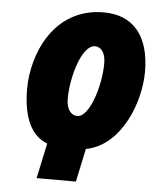

<svg xmlns="http://www.w3.org/2000/svg" viewBox="-52 -768 656 813"><g transform="rotate(5 276.0 -362.0)"><path d="M134 0H301L331 -141C482 -170 552 -361 552 -488C552 -649 475 -724 357 -724C142 -724 61 -518 61 -374C61 -242 103 -173 166 -150ZM283 -277C260 -277 236 -296 236 -346C236 -442 277 -578 332 -578C354 -578 377 -559 377 -509C377 -413 334 -277 283 -277Z"/></g></svg>

Font: Noto Sans UI Condensed Black
Style: Italic
Weight: 900
Width: 3
Italic angle: -192°
Designer: Monotype Design Team
Foundry: Monotype Imaging Inc.
Version: Version 1.901